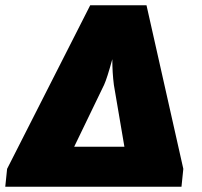

<svg xmlns="http://www.w3.org/2000/svg" viewBox="-39 -710 767 730"><path d="M658 -68 651 0H-19L-12 -68L304 -690H518ZM434 -152 394 -387Q388 -434 388 -485Q368 -412 357 -388L243 -152Z"/></svg>

Font: Exo 2.0 Black
Style: Italic
Weight: 900
Italic angle: -8°
Designer: Natanael Gama
Version: Version 1.001;PS 001.001;hotconv 1.0.70;makeotf.lib2.5.58329